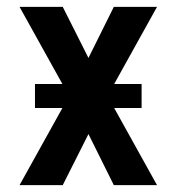

<svg xmlns="http://www.w3.org/2000/svg" viewBox="-20 -540 515 560"><path d="M37 0 162 -225H82V-295H162L37 -520H163L238 -371L312 -520H438L313 -295H393V-225H313L438 0H312L238 -149L163 0Z"/></svg>

Font: Iosevka QP
Style: Bold
Weight: 700
Designer: Belleve Invis
Foundry: Belleve Invis
Version: Version 20.0.0; ttfautohint (v1.8.4)